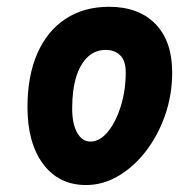

<svg xmlns="http://www.w3.org/2000/svg" viewBox="-20 -526 552 552"><path d="M227.5 6Q149 6 104 -54.5Q59 -115 59 -218Q59 -308 87.5 -372.8Q116 -437.5 168.8 -472Q221.5 -506.5 293.5 -506.5Q378.5 -506.5 426.8 -457.2Q475 -408 475 -317.5Q475 -253.5 454.8 -195.2Q434.5 -137 399.8 -91.8Q365 -46.5 320.5 -20.2Q276 6 227.5 6ZM240 -119Q267 -119 290 -147Q313 -175 327.2 -220.5Q341.5 -266 341.5 -318.5Q341.5 -351 325.8 -366.8Q310 -382.5 283.5 -382.5Q254.5 -382.5 232.8 -362.8Q211 -343 199.2 -305.2Q187.5 -267.5 187.5 -214Q187.5 -170 201.8 -144.5Q216 -119 240 -119Z"/></svg>

Font: Edu AU VIC WA NT Pre
Style: Bold
Weight: 700
Designer: Tina and Corey Anderson, Eben Sorkin, Mirko Velimirovic
Foundry: Google for Education
Version: Version 1.001